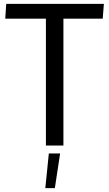

<svg xmlns="http://www.w3.org/2000/svg" viewBox="-20 -748 561 987"><path d="M216 -652H7L12 -728H514L508 -652H306V0H216ZM231 41H289L262 219H213Z"/></svg>

Font: Murecho
Style: Regular
Weight: 400
Designer: Neil Summerour
Foundry: Positype
Version: Version 1.010; ttfautohint (v1.8.3)